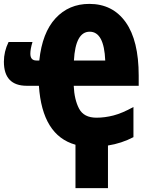

<svg xmlns="http://www.w3.org/2000/svg" viewBox="-27 -745 771 987"><path d="M514 -434H353Q361 -582 434 -582Q508 -582 514 -434ZM175 -434H160Q129 -434 129 -469Q129 -493 140 -529H17Q-7 -480 -7 -428Q-7 -304 111 -304H173Q190 -49 361 -1V222H528V3Q598 -8 659 -40V-195Q601 -163 556.5 -151.5Q512 -140 469 -140Q404 -140 379.5 -186.5Q355 -233 352 -304H686V-356Q686 -537 619 -631Q552 -725 432 -725Q327 -725 258.5 -651Q190 -577 175 -434Z"/></svg>

Font: Noto Sans Display Condensed Black
Style: Regular
Weight: 900
Width: 3
Designer: Monotype Design team
Foundry: Monotype Imaging Inc.
Version: 1.000